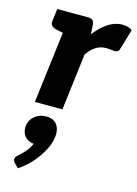

<svg xmlns="http://www.w3.org/2000/svg" viewBox="-133 -600 744 1043"><g transform="rotate(15 239.0 -78.5)"><path d="M71 0 135 -519H227Q250 -519 258 -510.5Q266 -502 267 -482L270 -434Q304 -478 342.5 -503.5Q381 -529 423 -529Q441 -529 455 -524.5Q469 -520 478 -512L444 -398Q441 -387 434 -383Q427 -379 418 -379Q415 -379 399 -381Q383 -383 369 -383Q338 -383 312 -366.5Q286 -350 265 -318L226 0ZM155 -519 126 -401 83 -410Q66 -414 56.5 -422.5Q47 -431 49 -448L58 -519ZM75 372 51 348Q47 342 44.5 337.5Q42 333 43 326Q45 314 58 305Q71 293 93 269.5Q115 246 123 221Q123 221 122.5 221Q122 221 122 221Q89 218 71 194Q53 170 57 136Q61 104 87.5 82Q114 60 151 60Q195 60 213.5 87.5Q232 115 227 155Q220 209 179 269Q138 329 75 372Z"/></g></svg>

Font: Aleo Black
Style: Italic
Weight: 900
Italic angle: -7°
Designer: Alessio Laiso
Foundry: Alessio Laiso
Version: Version 2.001;gftools[0.9.29]